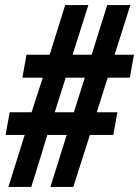

<svg xmlns="http://www.w3.org/2000/svg" viewBox="-20 -734 546 754"><path d="M13 0H103L166 -204H242L178 0H268L333 -204H425L441 -293H360L403 -429H490L506 -519H430L492 -714H401L340 -519H265L327 -714H236L175 -519H84L68 -429H148L104 -293H18L2 -204H77ZM195 -293 238 -429H313L270 -293Z"/></svg>

Font: Noto Sans ExtraCondensed
Style: Bold Italic
Weight: 700
Width: 2
Italic angle: -12°
Designer: Monotype Design Team
Foundry: Monotype Imaging Inc.
Version: Version 2.013